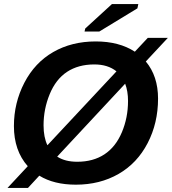

<svg xmlns="http://www.w3.org/2000/svg" viewBox="-20 -903 850 949"><path d="M453.1 -698.2Q568.8 -698.2 646.5 -647.5L710.4 -715.8H809.6L700.7 -599.1Q761.2 -526.9 761.2 -415.5Q761.2 -294.9 709.7 -195.6Q658.2 -96.2 565.9 -43.2Q473.6 9.8 355 9.8Q246.6 9.8 174.3 -34.7L118.2 25.9H17.1L117.2 -81.5Q48.8 -158.7 48.8 -279.8Q48.8 -394.5 100.3 -493.9Q151.9 -593.3 243.2 -645.8Q334.5 -698.2 453.1 -698.2ZM446.3 -584.5Q367.2 -584.5 311.5 -547.9Q255.9 -511.2 225.6 -437.5Q195.3 -363.8 195.3 -283.7Q195.3 -224.6 214.4 -185.1L555.7 -550.3Q513.2 -584.5 446.3 -584.5ZM612.8 -403.8Q612.8 -452.6 598.6 -489.3L262.7 -128.9Q301.3 -103.5 361.8 -103.5Q440.4 -103.5 496.1 -140.1Q551.8 -176.8 582.3 -249Q612.8 -321.3 612.8 -403.8ZM397.9 -747.1 401.4 -762.2 533.2 -882.8H663.6L659.2 -861.8L470.7 -747.1Z"/></svg>

Font: Liberation Sans
Style: Bold Italic
Weight: 700
Italic angle: -12°
Designer: Steve Matteson
Foundry: Ascender Corporation
Version: Version 2.1.5